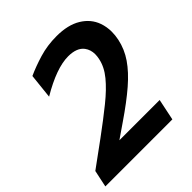

<svg xmlns="http://www.w3.org/2000/svg" viewBox="-200 -829 956 956"><g transform="rotate(-45 278.5 -350.5)"><path d="M465 0H-7L12 -89.5Q78.5 -138.5 145.5 -187Q223 -244 281 -290.8Q339 -337.5 374.5 -380.8Q410 -424 419.5 -470.5Q423 -486.5 423 -501Q423 -532.5 406 -555.5Q381 -589 320 -589Q237.5 -589 111 -514L125 -645.5Q171 -666.5 228.2 -683.8Q285.5 -701 350.5 -701Q430 -701 480.5 -670.2Q531 -639.5 549.5 -587.5Q560.5 -556.5 560.5 -521.5Q560.5 -497 555 -470.5Q543.5 -415.5 510.8 -367.8Q478 -320 421.8 -271.5Q365.5 -223 282 -166L205 -113H488.5Z"/></g></svg>

Font: Heraclito SemiBold
Style: Italic
Weight: 600
Italic angle: -12°
Designer: Kostas Bartsokas (font) & Cristiano Sobral (main changes)
Foundry: Kostas Bartsokas (font) & Cristiano Sobral (main changes)
Version: Version 1.00;July 8, 2020;FontCreator 13.0.0.2655 64-bit